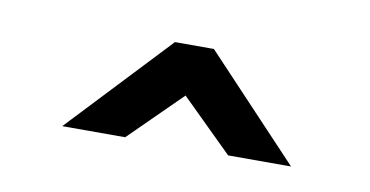

<svg xmlns="http://www.w3.org/2000/svg" viewBox="-32 -789 484 251"><g transform="rotate(10 210.5 -663.0)"><path d="M278.8 -596.7 210.4 -664.1 142.1 -596.7H58.6L184.6 -730.5H236.3L362.3 -596.7Z"/></g></svg>

Font: Gidole
Style: Regular
Weight: 400
Version: Version 2.100; ttfautohint (v1.8.4.7-5d5b)